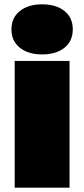

<svg xmlns="http://www.w3.org/2000/svg" viewBox="-20 -869 390 889"><path d="M48 -587H302V0H48ZM175 -617Q111 -617 72 -648Q33 -679 33 -733Q33 -787 72 -818Q111 -849 175 -849Q240 -849 278.5 -818Q317 -787 317 -733Q317 -679 278.5 -648Q240 -617 175 -617Z"/></svg>

Font: Bounded
Style: Regular
Weight: 900
Designer: Vlad Churkin
Version: Version 1.0